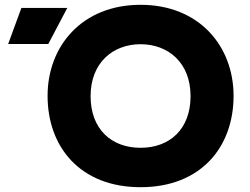

<svg xmlns="http://www.w3.org/2000/svg" viewBox="-20 -766 1040 799"><path d="M565 -582C679 -582 773 -506 773 -366C773 -229 687 -151 565 -151C443 -151 357 -229 357 -366C357 -506 451 -582 565 -582ZM14 -583H181L260 -733H69ZM178 -367C178 -155 313 13 565 13C817 13 952 -155 952 -367C952 -574 809 -746 565 -746C321 -746 178 -574 178 -367Z"/></svg>

Font: Kreadon Extra Bold
Style: Regular
Weight: 800
Designer: kohakuno
Foundry: StudioGnu
Version: Version 1.000;Glyphs 3.1.2 (3151)